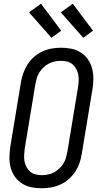

<svg xmlns="http://www.w3.org/2000/svg" viewBox="-20 -998 540 1026"><path d="M203 8Q175 8 147.5 2.5Q120 -3 97.5 -17.5Q75 -32 59.5 -54Q44 -76 37 -102.5Q30 -129 30.5 -157.5Q31 -186 35 -214L92 -559Q96 -584 105 -608.5Q114 -633 128 -655Q142 -677 162.5 -694.5Q183 -712 206.5 -723Q230 -734 255.5 -738.5Q281 -743 306 -743Q334 -743 361.5 -737.5Q389 -732 411.5 -717.5Q434 -703 449.5 -681Q465 -659 472 -632.5Q479 -606 479 -577.5Q479 -549 474 -521L417 -176Q413 -151 404.5 -126.5Q396 -102 381.5 -80Q367 -58 347 -40.5Q327 -23 303 -12Q279 -1 253.5 3.5Q228 8 203 8ZM204 -62Q221 -62 237 -65.5Q253 -69 268.5 -77Q284 -85 297 -97.5Q310 -110 319 -124.5Q328 -139 332.5 -155Q337 -171 340 -187L397 -532Q400 -549 400.5 -566.5Q401 -584 398 -600Q395 -616 387 -630.5Q379 -645 367 -655Q355 -665 338.5 -669Q322 -673 305 -673Q288 -673 272 -669.5Q256 -666 240.5 -658Q225 -650 212 -637.5Q199 -625 190 -610.5Q181 -596 176.5 -580Q172 -564 169 -548L112 -203Q110 -186 109 -168.5Q108 -151 111 -135Q114 -119 122 -104.5Q130 -90 142 -80Q154 -70 170.5 -66Q187 -62 204 -62ZM425 -796 305 -932 369 -978 477 -834ZM255 -796 135 -932 199 -978 307 -834Z"/></svg>

Font: Iosevka Algr
Style: Italic
Weight: 400
Italic angle: -9°
Monospace: yes
Designer: Belleve Invis
Foundry: Belleve Invis
Version: Version 26.0.2; ttfautohint (v1.8.3)